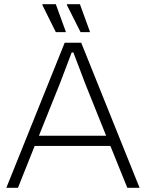

<svg xmlns="http://www.w3.org/2000/svg" viewBox="-20 -888 690 908"><path d="M10 0 286 -686H364L640 0H582L502 -198H144L65 0ZM164 -246H482L382 -495Q379 -503 373 -519Q367 -535 359 -556Q351 -577 342.5 -599Q334 -621 327 -640H319Q312 -621 302 -595Q292 -569 282 -542.5Q272 -516 264 -495ZM361 -736 296 -865 297 -868H358L406 -736ZM244 -736 180 -865 181 -868H244L292 -736Z"/></svg>

Font: Archivo Thin
Style: Regular
Weight: 250
Designer: Hector Gatti
Foundry: Omnibus-Type
Version: Version 2.001